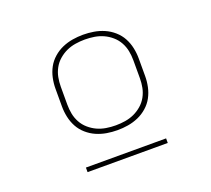

<svg xmlns="http://www.w3.org/2000/svg" viewBox="-90 -807 781 711"><g transform="rotate(-20 300.0 -451.0)"><path d="M300 -317Q279 -317 258 -320.5Q237 -324 217.5 -332.5Q198 -341 181.5 -355.5Q165 -370 155 -388.5Q145 -407 140.5 -428Q136 -449 136 -470V-540Q136 -561 140.5 -582Q145 -603 155 -621.5Q165 -640 181.5 -654.5Q198 -669 217.5 -677.5Q237 -686 258 -689.5Q279 -693 300 -693Q321 -693 342 -689.5Q363 -686 382.5 -677.5Q402 -669 418.5 -654.5Q435 -640 445 -621.5Q455 -603 459.5 -582Q464 -561 464 -540V-470Q464 -449 459.5 -428Q455 -407 445 -388.5Q435 -370 418.5 -355.5Q402 -341 382.5 -332.5Q363 -324 342 -320.5Q321 -317 300 -317ZM300 -336Q319 -336 337.5 -339Q356 -342 372.5 -349.5Q389 -357 403.5 -369.5Q418 -382 427 -398.5Q436 -415 439.5 -433Q443 -451 443 -470V-540Q443 -559 439.5 -577Q436 -595 427 -611.5Q418 -628 403.5 -640.5Q389 -653 372.5 -660.5Q356 -668 337.5 -671Q319 -674 300 -674Q281 -674 262.5 -671Q244 -668 227.5 -660.5Q211 -653 196.5 -640.5Q182 -628 173 -611.5Q164 -595 160.5 -577Q157 -559 157 -540V-470Q157 -451 160.5 -433Q164 -415 173 -398.5Q182 -382 196.5 -369.5Q211 -357 227.5 -349.5Q244 -342 262.5 -339Q281 -336 300 -336ZM458 -209H142V-227H458Z"/></g></svg>

Font: Iosevka SS04 Thin Extended
Style: Regular
Weight: 100
Width: 7
Monospace: yes
Designer: Belleve Invis
Foundry: Belleve Invis
Version: Version 19.0.0; ttfautohint (v1.8.4)